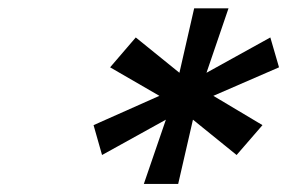

<svg xmlns="http://www.w3.org/2000/svg" viewBox="-20 -714 694 464"><path d="M449.2 -693.8H532.2L479 -538.1L633.3 -623.5L654.3 -551.3L495.6 -482.4L614.3 -411.6L551.8 -339.4L446.3 -424.8L410.6 -269.5H327.6L380.9 -424.8L226.6 -339.4L206.1 -411.6L365.2 -482.4L246.1 -551.3L308.1 -623.5L413.6 -538.1Z"/></svg>

Font: Cantarell
Style: Italic
Weight: 400
Italic angle: -16°
Designer: Dave Crossland
Version: Version 1.004